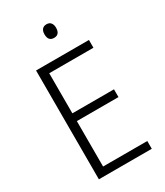

<svg xmlns="http://www.w3.org/2000/svg" viewBox="-222 -1002 938 1091"><g transform="rotate(-30 247.0 -456.0)"><path d="M438 0H91V-714H438V-663H148V-400H421V-349H148V-51H438ZM273 -912Q292 -912 301.5 -900Q311 -888 311 -868Q311 -823 273 -823Q235 -823 235 -868Q235 -888 244.5 -900Q254 -912 273 -912Z"/></g></svg>

Font: Noto Sans Lao UI SemCond Light
Style: Regular
Weight: 300
Width: 4
Designer: Monotype Design Team
Foundry: Monotype Imaging Inc.
Version: Version 2.000; ttfautohint (v1.8.4.7-5d5b)